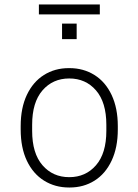

<svg xmlns="http://www.w3.org/2000/svg" viewBox="-20 -824 616 854"><path d="M72 -248V-263Q72 -344 99.5 -402Q127 -460 175.5 -490.5Q224 -521 286 -521H289Q351 -521 400 -490.5Q449 -460 476.5 -401.5Q504 -343 504 -263V-248Q504 -168 476.5 -109.5Q449 -51 400.5 -20.5Q352 10 290 10H287Q225 10 176 -20.5Q127 -51 99.5 -109Q72 -167 72 -248ZM453 -242V-269Q453 -369 407 -422Q361 -475 288 -475Q215 -475 169 -422Q123 -369 123 -269V-242Q123 -142 169 -89Q215 -36 288 -36Q361 -36 407 -89Q453 -142 453 -242ZM424 -804V-760H153V-804ZM321 -650H256V-719H321Z"/></svg>

Font: Chivo Thin
Style: Regular
Weight: 100
Designer: Hector Gatti
Foundry: Omnibus-Type
Version: Version 1.007